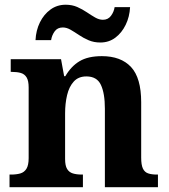

<svg xmlns="http://www.w3.org/2000/svg" viewBox="-20 -784 707 804"><path d="M19.9 0V-53H25.6Q48.6 -53 65 -57.7Q81.5 -62.4 90.8 -77.4Q100 -92.3 100 -122.1V-417.9Q100 -446.1 91.3 -460.1Q82.7 -474 67 -478.5Q51.3 -483 29.3 -483H24.9V-536H235.6L248.6 -464.9H253.6Q277.6 -506.4 313 -527.6Q348.3 -548.9 406.7 -548.9Q486.3 -548.9 528.8 -503.3Q571.2 -457.6 571.2 -355.8V-123.9Q571.2 -93.4 578.4 -78.2Q585.6 -63 600.3 -58Q614.9 -53 636.9 -53H641.4V0H419.2V-328.8Q419.2 -393.2 402.5 -428.6Q385.9 -464 341.7 -464Q308.3 -464 288.8 -442.4Q269.2 -420.8 260.9 -385.5Q252.6 -350.2 252.6 -309V-118.3Q252.6 -90.4 261 -76.5Q269.4 -62.6 285.1 -57.8Q300.7 -53 322.7 -53H327.2V0ZM400 -606Q373 -606 351 -615.5Q329 -625 310.5 -637.5Q292 -650 275.5 -659.5Q259 -669 243 -669Q220.5 -669 208.8 -652.5Q197 -636 194 -616H128.7Q130.7 -656.9 147.1 -690.3Q163.6 -723.8 191.3 -744Q219 -764.2 255 -764.2Q282 -764.2 303.5 -754.7Q325 -745.2 343.5 -732.7Q362 -720.2 378.5 -710.7Q395 -701.2 411 -701.2Q432.5 -701.2 444.7 -717.7Q457 -734.2 460 -754.2H524.7Q522.7 -713.7 506.3 -680.1Q489.9 -646.4 462.9 -626.2Q436 -606 400 -606Z"/></svg>

Font: Noto Serif Hebrew
Style: Regular
Weight: 400
Designer: Monotype Design Team
Foundry: Monotype Imaging Inc.
Version: Version 2.003